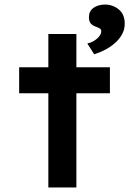

<svg xmlns="http://www.w3.org/2000/svg" viewBox="-20 -822 575 842"><path d="M192 0V-673H315V0ZM64 -413V-527H462V-413ZM393 -584 363 -631Q377 -634 391.5 -642.5Q406 -651 415 -662.5Q424 -674 424 -685Q424 -692 419 -696Q414 -700 403 -704Q387 -709 378.5 -718.5Q370 -728 370 -747Q370 -773 390 -787.5Q410 -802 441 -802Q475 -802 501 -780.5Q527 -759 527 -718Q527 -693 515.5 -672Q504 -651 485 -634Q466 -617 442.5 -604.5Q419 -592 393 -584Z"/></svg>

Font: Lexend Exa Medium
Style: Regular
Weight: 500
Designer: Bonnie Shaver-Troup, Thomas Jockin
Foundry: Lexend
Version: Version 1.007